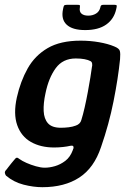

<svg xmlns="http://www.w3.org/2000/svg" viewBox="-34 -647 541 798"><path d="M36 -242Q51 -309 81 -362.5Q111 -416 164 -447Q217 -478 301 -478Q341 -478 378 -471.5Q415 -465 441 -454Q461 -446 464 -435.5Q467 -425 465 -401Q457 -322 438 -226.5Q419 -131 386 -36Q357 51 295.5 91Q234 131 142 131Q105 131 64 120.5Q23 110 -9 83Q-12 79 -13.5 73Q-15 67 -10 61Q-6 57 0 48.5Q6 40 13 32Q20 24 23 20Q31 9 35.5 8.5Q40 8 47 14Q58 22 76 30Q94 38 115 44Q136 50 152 50Q172 50 194.5 43.5Q217 37 237.5 21.5Q258 6 269 -24Q269 -25 269.5 -26.5Q270 -28 271 -29Q273 -36 270 -39.5Q267 -43 258 -41Q246 -38 227.5 -36Q209 -34 191 -34Q135 -34 94.5 -57Q54 -80 37.5 -127Q21 -174 36 -242ZM155 -259Q146 -218 147.5 -185.5Q149 -153 165.5 -134.5Q182 -116 219 -116Q235 -116 251.5 -118Q268 -120 281 -125Q290 -128 296 -134Q302 -140 304 -148Q311 -170 318 -201Q325 -232 331 -264.5Q337 -297 341.5 -324.5Q346 -352 348 -368Q350 -374 349 -382Q348 -390 342 -393Q333 -398 317.5 -401Q302 -404 281 -404Q227 -404 197.5 -363.5Q168 -323 155 -259ZM320 -522Q267 -522 243 -544.5Q219 -567 228 -609Q230 -621 232.5 -624Q235 -627 244 -627H287Q296 -627 297.5 -625.5Q299 -624 298 -616Q295 -599 304.5 -590.5Q314 -582 333 -582Q351 -582 365 -590.5Q379 -599 383 -616Q384 -623 387 -625Q390 -627 396 -627H442Q450 -627 451 -624Q452 -621 449 -609Q440 -568 407.5 -545Q375 -522 320 -522Z"/></svg>

Font: Glory SemiBold
Style: Italic
Weight: 600
Italic angle: -12°
Designer: Robert Leuschke
Foundry: Robert Leuschke
Version: Version 1.011